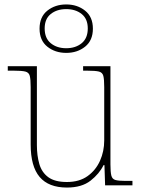

<svg xmlns="http://www.w3.org/2000/svg" viewBox="-20 -834 637 864"><path d="M281 10Q199 10 158.5 -37.5Q118 -85 118 -184V-442Q118 -477 114 -492.5Q110 -508 94 -512Q78 -516 41 -516H15V-536H146V-181Q146 -134 157 -96Q168 -58 197.5 -36.5Q227 -15 281 -15Q337 -15 374 -41.5Q411 -68 430 -110.5Q449 -153 449 -202V-442Q449 -477 445 -492.5Q441 -508 425 -512Q409 -516 372 -516H354V-536H477V-94Q477 -60 481 -44Q485 -28 499.5 -24Q514 -20 544 -20H576V0H453L450 -91H446Q427 -52 387.5 -21Q348 10 281 10ZM278 -596Q228 -596 193 -624Q158 -652 158 -705Q158 -758 193 -786Q228 -814 278 -814Q328 -814 363 -786Q398 -758 398 -705Q398 -652 363 -624Q328 -596 278 -596ZM278 -617Q320 -617 347.5 -639.5Q375 -662 375 -706Q375 -749 347.5 -771Q320 -793 278 -793Q236 -793 208.5 -771Q181 -749 181 -706Q181 -662 208.5 -639.5Q236 -617 278 -617Z"/></svg>

Font: Noto Serif Tibetan Thin
Style: Regular
Weight: 250
Version: Version 2.103